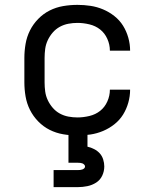

<svg xmlns="http://www.w3.org/2000/svg" viewBox="-20 -548 640 788"><path d="M298 8Q268 8 239 3Q210 -2 184 -15Q158 -28 137 -49.5Q116 -71 103 -97Q90 -123 85 -152Q80 -181 80 -210V-310Q80 -339 85 -368Q90 -397 103 -423Q116 -449 137 -470.5Q158 -492 184 -505Q210 -518 239 -523Q268 -528 298 -528Q325 -528 351.5 -524Q378 -520 403 -509.5Q428 -499 449.5 -482Q471 -465 485 -442.5Q499 -420 506.5 -393.5Q514 -367 514 -340Q514 -340 514 -340Q514 -340 514 -340H431Q431 -340 431 -340Q431 -340 431 -340Q431 -365 420.5 -388.5Q410 -412 391 -427Q372 -442 347 -448Q322 -454 298 -454Q279 -454 260.5 -450.5Q242 -447 225.5 -438Q209 -429 196.5 -414.5Q184 -400 176 -383Q168 -366 165.5 -347.5Q163 -329 163 -310V-210Q163 -191 165.5 -172.5Q168 -154 176 -137Q184 -120 196.5 -105.5Q209 -91 225.5 -82Q242 -73 260.5 -69.5Q279 -66 298 -66Q322 -66 347 -72Q372 -78 391 -93Q410 -108 420.5 -131.5Q431 -155 431 -180Q431 -180 431 -180Q431 -180 431 -180H514Q514 -180 514 -180Q514 -180 514 -180Q514 -153 506.5 -126.5Q499 -100 485 -77.5Q471 -55 449.5 -38Q428 -21 403 -10.5Q378 0 351.5 4Q325 8 298 8ZM200 220V150H300Q305 150 309.5 149.5Q314 149 318 147.5Q322 146 325.5 143Q329 140 329 135Q329 131 325.5 127.5Q322 124 318 122.5Q314 121 309.5 120.5Q305 120 300 120H261V0H339V54Q353 57 366.5 64Q380 71 389.5 81.5Q399 92 403.5 106.5Q408 121 408 135Q408 155 399.5 173Q391 191 374.5 201.5Q358 212 338.5 216Q319 220 300 220Z"/></svg>

Font: Iosevka Custom Extended
Style: Regular
Weight: 400
Width: 7
Monospace: yes
Designer: Belleve Invis
Foundry: Belleve Invis
Version: Version 11.2.4; ttfautohint (v1.8.4)